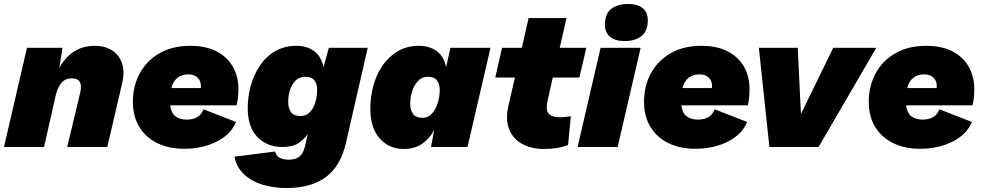

<svg xmlns="http://www.w3.org/2000/svg" viewBox="-30 -741 4957 968"><path d="M-10 0 106 -500H285L269 -397Q297 -452 343 -481Q389 -510 448 -510Q499 -510 535 -487Q571 -464 585.5 -421Q600 -378 585 -318L511 0H309L375 -277Q390 -346 332 -346Q299 -346 280 -323.5Q261 -301 252 -264L192 0Z M898 9Q822 9 764 -19Q706 -47 673 -100Q640 -153 640 -229Q640 -307 674.5 -371Q709 -435 774 -472.5Q839 -510 930 -510Q1008 -510 1062 -482Q1116 -454 1144 -404.5Q1172 -355 1172 -292Q1172 -273 1170 -251Q1168 -229 1163 -210H828Q833 -171 855 -154.5Q877 -138 911 -138Q977 -138 996 -190L1160 -126Q1134 -63 1062.5 -27Q991 9 898 9ZM920 -366Q852 -366 834 -297H982Q983 -301 983 -306Q983 -334 966 -350Q949 -366 920 -366Z M1415 207Q1349 207 1293.5 190Q1238 173 1200.5 138Q1163 103 1152 49L1357 23Q1362 45 1380 54.5Q1398 64 1427 64Q1460 64 1479.5 48.5Q1499 33 1507 -1L1522 -65Q1502 -37 1473 -18.5Q1444 0 1393 0Q1317 0 1268 -50Q1219 -100 1219 -196Q1219 -254 1234.5 -309.5Q1250 -365 1280.5 -410.5Q1311 -456 1357.5 -483Q1404 -510 1466 -510Q1517 -510 1553.5 -483.5Q1590 -457 1601 -402L1628 -500H1824L1714 -20Q1687 97 1612.5 152Q1538 207 1415 207ZM1486 -156Q1514 -156 1532.5 -175.5Q1551 -195 1560 -225.5Q1569 -256 1569 -289Q1569 -318 1555 -336Q1541 -354 1510 -354Q1480 -354 1460.5 -335Q1441 -316 1432 -286.5Q1423 -257 1423 -226Q1423 -196 1437 -176Q1451 -156 1486 -156Z M2006 10Q1930 10 1883.5 -44Q1837 -98 1837 -193Q1837 -251 1852 -307.5Q1867 -364 1898 -409.5Q1929 -455 1975 -482.5Q2021 -510 2082 -510Q2134 -510 2171 -484Q2208 -458 2219 -402L2241 -500H2443L2327 0H2143L2159 -85Q2135 -41 2097.5 -15.5Q2060 10 2006 10ZM2101 -147Q2129 -147 2148 -168.5Q2167 -190 2177 -222Q2187 -254 2187 -287Q2187 -317 2173 -335.5Q2159 -354 2128 -354Q2097 -354 2077.5 -333Q2058 -312 2048 -281Q2038 -250 2038 -218Q2038 -187 2052 -167Q2066 -147 2101 -147Z M2711 10Q2650 10 2603.5 -15Q2557 -40 2537 -89Q2517 -138 2534 -211L2566 -350H2467L2501 -500H2601L2635 -650H2826L2792 -500H2926L2891 -350H2757L2731 -235Q2720 -186 2736.5 -168Q2753 -150 2792 -150Q2824 -150 2848 -156L2834 -10Q2806 1 2776 5.5Q2746 10 2711 10Z M3200 -500 3084 0H2882L2998 -500ZM3119 -534Q3071 -534 3045.5 -555.5Q3020 -577 3020 -616Q3020 -672 3052 -696.5Q3084 -721 3137 -721Q3184 -721 3210 -700Q3236 -679 3236 -639Q3236 -584 3204 -559Q3172 -534 3119 -534Z M3475 9Q3399 9 3341 -19Q3283 -47 3250 -100Q3217 -153 3217 -229Q3217 -307 3251.5 -371Q3286 -435 3351 -472.5Q3416 -510 3507 -510Q3585 -510 3639 -482Q3693 -454 3721 -404.5Q3749 -355 3749 -292Q3749 -273 3747 -251Q3745 -229 3740 -210H3405Q3410 -171 3432 -154.5Q3454 -138 3488 -138Q3554 -138 3573 -190L3737 -126Q3711 -63 3639.5 -27Q3568 9 3475 9ZM3497 -366Q3429 -366 3411 -297H3559Q3560 -301 3560 -306Q3560 -334 3543 -350Q3526 -366 3497 -366Z M4171 -500H4388L4097 0H3849L3796 -500H3992L4008 -166Z M4608 9Q4532 9 4474 -19Q4416 -47 4383 -100Q4350 -153 4350 -229Q4350 -307 4384.5 -371Q4419 -435 4484 -472.5Q4549 -510 4640 -510Q4718 -510 4772 -482Q4826 -454 4854 -404.5Q4882 -355 4882 -292Q4882 -273 4880 -251Q4878 -229 4873 -210H4538Q4543 -171 4565 -154.5Q4587 -138 4621 -138Q4687 -138 4706 -190L4870 -126Q4844 -63 4772.5 -27Q4701 9 4608 9ZM4630 -366Q4562 -366 4544 -297H4692Q4693 -301 4693 -306Q4693 -334 4676 -350Q4659 -366 4630 -366Z"/></svg>

Font: Prodigy Sans ExtraBold
Style: Italic
Weight: 800
Italic angle: -13°
Designer: Wei Huang
Foundry: Wei Huang
Version: Version 1.003; ttfautohint (v1.8.3)